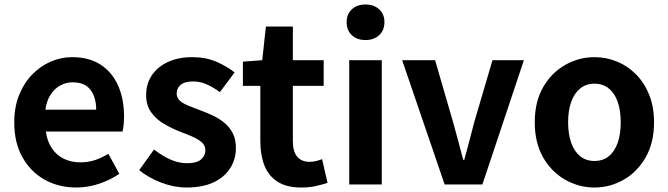

<svg xmlns="http://www.w3.org/2000/svg" viewBox="-20 -831 3011 865"><path d="M323.4 13.8Q244.9 13.8 181.7 -21.2Q118.5 -56.1 81.4 -121.9Q44.2 -187.7 44.2 -279.9Q44.2 -348.1 65.8 -402.2Q87.4 -456.3 124.6 -494.8Q161.8 -533.2 208.5 -553.4Q255.3 -573.5 304.7 -573.5Q382.1 -573.5 434 -539.3Q485.9 -505.1 512.4 -444.7Q538.8 -384.4 538.8 -306.4Q538.8 -285.9 536.9 -267.6Q534.9 -249.4 532.1 -238.4H186.7Q192.9 -192.8 214.2 -162.1Q235.4 -131.4 268.1 -115.5Q300.8 -99.6 342.6 -99.6Q376.6 -99.6 407 -109.4Q437.3 -119.3 468.1 -138.2L517.6 -47.9Q476.7 -19.8 426 -3Q375.4 13.8 323.4 13.8ZM184.4 -336.9H413.3Q413.3 -393.2 387.4 -426.7Q361.6 -460.2 307.1 -460.2Q278 -460.2 252.2 -446.4Q226.4 -432.6 208.4 -405.4Q190.4 -378.2 184.4 -336.9Z M820.1 13.8Q764.3 13.8 706.7 -8.1Q649.1 -30 607.1 -64.5L673.8 -157.4Q711.4 -128.6 747.9 -112.2Q784.4 -95.7 823.7 -95.7Q865.5 -95.7 885.4 -112.3Q905.2 -128.9 905.2 -155.2Q905.2 -176.1 888.3 -190.6Q871.5 -205 844.5 -216.5Q817.5 -228 788 -239Q752.7 -253.2 718.2 -273.3Q683.7 -293.4 661.1 -324.9Q638.4 -356.4 638.4 -403Q638.4 -453.3 664 -491.7Q689.7 -530.1 736.4 -551.8Q783.2 -573.5 846.5 -573.5Q907.6 -573.5 955.2 -552.7Q1002.8 -531.8 1037 -504.7L970.8 -416.1Q940.9 -437.7 911.3 -450.9Q881.6 -464.1 850.8 -464.1Q812.3 -464.1 794.2 -449Q776 -433.9 776 -409.7Q776 -389.6 791.2 -376.5Q806.4 -363.4 832.1 -353.4Q857.9 -343.4 887.3 -332.2Q915.4 -321.8 942.9 -308.5Q970.4 -295.2 993.1 -275.9Q1015.7 -256.5 1029.3 -229.5Q1042.8 -202.4 1042.8 -163.4Q1042.8 -114.3 1017.4 -73.8Q991.9 -33.2 942.6 -9.7Q893.3 13.8 820.1 13.8Z M1336.9 13.8Q1270.7 13.8 1230.1 -12.6Q1189.4 -39 1171.1 -86Q1152.8 -133 1152.8 -195.4V-444.1H1074.3V-553.2L1161.4 -559.8L1177.9 -711.4H1299.4V-559.8H1438.2V-444.1H1299.4V-195.8Q1299.4 -148 1319.1 -124.9Q1338.8 -101.9 1375.8 -101.9Q1390 -101.9 1405.1 -105.7Q1420.2 -109.6 1431.1 -114.2L1455.6 -7Q1433.3 0.2 1403.8 7Q1374.3 13.8 1336.9 13.8Z M1553.3 0V-559.8H1700V0ZM1626.9 -650.6Q1588.2 -650.6 1565 -672.6Q1541.7 -694.5 1541.7 -731.4Q1541.7 -767.1 1565 -789Q1588.2 -810.8 1626.9 -810.8Q1664.5 -810.8 1688.2 -789Q1712 -767.1 1712 -731.4Q1712 -694.5 1688.2 -672.6Q1664.5 -650.6 1626.9 -650.6Z M1983.2 0 1791.8 -559.8H1940.2L2021.3 -280.6Q2033 -239.5 2044.2 -196.7Q2055.5 -153.9 2066.9 -111.1H2071.7Q2083.4 -153.9 2094.7 -196.7Q2105.9 -239.5 2116.6 -280.6L2198.7 -559.8H2340.2L2153.3 0Z M2658.3 13.8Q2588.3 13.8 2526.6 -21.1Q2464.9 -55.9 2427 -121.7Q2389.2 -187.5 2389.2 -279.9Q2389.2 -372.8 2427 -438.4Q2464.9 -503.9 2526.6 -538.7Q2588.3 -573.5 2658.3 -573.5Q2710.7 -573.5 2759.1 -553.9Q2807.4 -534.2 2845 -496.4Q2882.6 -458.5 2904.6 -404.2Q2926.6 -349.8 2926.6 -279.9Q2926.6 -187.5 2888.6 -121.7Q2850.7 -55.9 2789.5 -21.1Q2728.3 13.8 2658.3 13.8ZM2658.3 -105.8Q2696.3 -105.8 2722.9 -127.3Q2749.5 -148.9 2763 -188.2Q2776.5 -227.4 2776.5 -279.9Q2776.5 -332.7 2763 -371.7Q2749.5 -410.7 2722.9 -432.3Q2696.3 -454 2658.3 -454Q2620.2 -454 2593.7 -432.3Q2567.1 -410.7 2553.3 -371.7Q2539.5 -332.7 2539.5 -279.9Q2539.5 -227.4 2553.3 -188.2Q2567.1 -148.9 2593.7 -127.3Q2620.2 -105.8 2658.3 -105.8Z"/></svg>

Font: Noto Sans TC
Style: Regular
Weight: 100
Designer: Ryoko NISHIZUKA 西塚涼子 (kana, bopomofo & ideographs); Paul D. Hunt (Latin, Greek & Cyrillic); Sandoll Communications 산돌커뮤니
Foundry: Adobe
Version: Version 2.004;hotconv 1.0.118;makeotfexe 2.5.65603